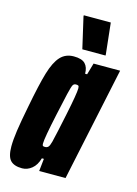

<svg xmlns="http://www.w3.org/2000/svg" viewBox="-110 -762 594 831"><g transform="rotate(15 187.0 -346.5)"><path d="M4 -72Q4 -101 10 -143Q16 -185 30 -256Q50 -361 66 -414.5Q82 -468 105 -493Q128 -518 165 -518Q201 -518 216 -502.5Q231 -487 231 -458H240L255 -510H374L266 0H148L154 -56H145Q136 -24 116 -8Q96 8 73 8Q37 8 20.5 -9.5Q4 -27 4 -72ZM170 -137Q179 -173 199 -269.5Q219 -366 219 -389Q219 -399 215.5 -401Q212 -403 205 -403Q196 -403 191.5 -395.5Q187 -388 178.5 -352Q170 -316 157 -255Q133 -144 133 -119Q133 -111 135.5 -109Q138 -107 145 -107Q154 -107 159.5 -112.5Q165 -118 170 -137ZM192 -557 160 -696V-701H281L296 -562V-557Z"/></g></svg>

Font: Saira Ultra Condensed Black
Style: Italic
Weight: 900
Width: 1
Italic angle: -12°
Designer: Hector Gatti with collaboration of the Omnibus-Type team
Foundry: Omnibus-Type
Version: Version 1.001; ttfautohint (v1.8)